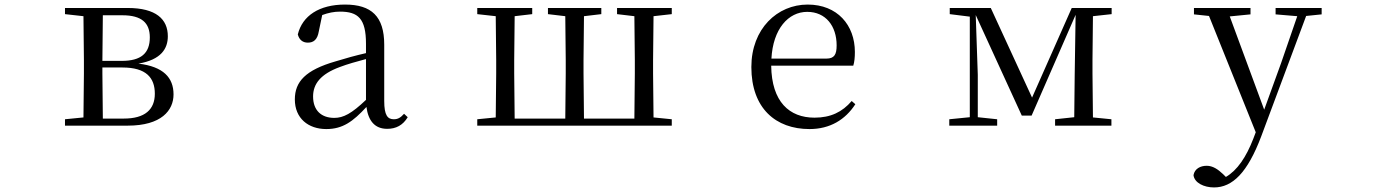

<svg xmlns="http://www.w3.org/2000/svg" viewBox="-20 -551 6040 842"><path d="M345 0H540C688 0 741 -67 741 -137C741 -210 697 -259 587 -272C687 -289 716 -338 716 -392C716 -467 664 -516 540 -516H265V-489L346 -480L348 -288V-229L346 -36L265 -28V0ZM431 -484H517C602 -484 637 -450 637 -387C637 -317 598 -284 514 -284H429ZM429 -255H517C621 -255 659 -210 659 -140C659 -71 616 -31 523 -31H431L429 -229Z M1678 14C1717 14 1747 -2 1768 -37L1752 -52C1736 -34 1724 -28 1707 -28C1680 -28 1665 -45 1665 -108V-355C1665 -479 1609 -531 1493 -531C1380 -531 1306 -482 1286 -400C1292 -377 1307 -364 1330 -364C1355 -364 1372 -377 1378 -413L1393 -485C1420 -495 1445 -500 1471 -500C1550 -500 1585 -470 1585 -359V-318C1541 -308 1494 -295 1452 -282C1320 -244 1273 -193 1273 -115C1273 -32 1332 15 1411 15C1483 15 1528 -18 1587 -82C1595 -22 1623 14 1678 14ZM1585 -113C1522 -53 1486 -34 1446 -34C1390 -34 1353 -66 1353 -128C1353 -183 1386 -226 1470 -257C1504 -270 1544 -281 1585 -292Z M2197 0H2926V-28L2846 -36L2844 -229V-288L2846 -480L2926 -489V-516H2686V-489L2762 -480L2764 -288V-229L2762 -31H2541L2539 -229V-288L2541 -480L2617 -489V-516H2383V-489L2459 -480L2461 -288V-229L2459 -31H2237L2235 -229V-288L2237 -480L2314 -489V-516H2073V-489L2154 -480L2156 -288V-229L2154 -36L2073 -28V0Z M3530 15C3620 15 3687 -26 3731 -94L3715 -108C3674 -60 3623 -35 3552 -35C3442 -35 3364 -104 3362 -263H3722C3727 -279 3729 -299 3729 -323C3729 -441 3652 -531 3522 -531C3389 -531 3275 -425 3275 -257C3275 -76 3382 15 3530 15ZM3363 -294C3370 -424 3437 -499 3520 -499C3601 -499 3649 -437 3649 -352C3649 -312 3639 -294 3604 -294Z M4233 0H4353V-28L4268 -37V-223L4259 -485L4461 -44H4504L4697 -486L4693 -222L4691 -37L4607 -28V0H4854V-28L4773 -36L4771 -229V-288L4773 -480L4855 -489V-516H4680L4506 -123L4325 -516H4145V-489L4233 -478V-37L4143 -28V0Z M5574 -488 5669 -480 5598 -274 5524 -70 5373 -479 5464 -488V-516H5216V-488L5282 -481L5487 29L5476 58C5445 138 5406 196 5356 225L5344 213C5321 191 5298 176 5272 176C5244 176 5219 189 5214 217C5218 251 5260 271 5304 271C5385 271 5451 206 5511 47L5708 -481L5776 -488V-516H5574Z"/></svg>

Font: Harano Aji Mincho
Style: Regular
Weight: 400
Foundry: Masamichi Hosoda
Version: HaranoAjiMincho-Regular version 20230610;ttx 4.39.4